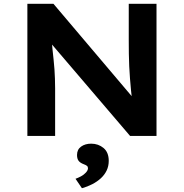

<svg xmlns="http://www.w3.org/2000/svg" viewBox="-20 -720 973 1017"><path d="M125 0V-700H263L706 -177H682Q677 -210 674 -241.5Q671 -273 668.5 -304.5Q666 -336 664.5 -368.5Q663 -401 662.5 -435.5Q662 -470 662 -509V-700H809V0H669L218 -528L252 -527Q255 -490 258 -459.5Q261 -429 264 -403Q267 -377 268.5 -352.5Q270 -328 271 -303.5Q272 -279 272 -252V0ZM414 277 380 227Q394 222 409 214Q424 206 435 194Q446 182 446 171Q446 163 440.5 158.5Q435 154 424 150Q405 143 396.5 132Q388 121 388 101Q388 72 409.5 56.5Q431 41 463 41Q501 41 528.5 64Q556 87 556 132Q556 160 545 183Q534 206 514.5 224Q495 242 469 255.5Q443 269 414 277Z"/></svg>

Font: Lexend Exa SemiBold
Style: Regular
Weight: 600
Designer: Bonnie Shaver-Troup, Thomas Jockin
Foundry: Lexend
Version: Version 1.007